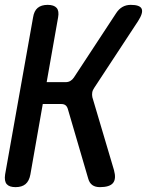

<svg xmlns="http://www.w3.org/2000/svg" viewBox="-20 -760 640 790"><path d="M44 10Q18 10 7.5 -2.5Q-3 -15 1 -42L116 -688Q120 -715 135 -727.5Q150 -740 176 -740Q202 -740 213 -727.5Q224 -715 219 -688L172 -422H250Q261 -422 269.5 -427Q278 -432 284 -441L458 -706Q469 -723 484 -731.5Q499 -740 518 -740Q556 -740 563 -723.5Q570 -707 548 -673L368 -399Q361 -389 359.5 -379.5Q358 -370 360 -360L449 -60Q459 -24 445 -7Q431 10 391 10Q372 10 360 1.5Q348 -7 343 -25L259 -312Q256 -322 249.5 -327Q243 -332 232 -332H156L105 -42Q100 -15 85 -2.5Q70 10 44 10Z"/></svg>

Font: Maple Mono NL Medium
Style: Italic
Weight: 500
Italic angle: -10°
Monospace: yes
Designer: subframe7536
Version: Version 7.000